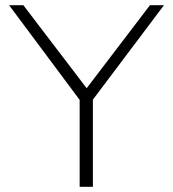

<svg xmlns="http://www.w3.org/2000/svg" viewBox="-20 -720 666 740"><path d="M287 0H338V-336L612 -700H558L314 -380L70 -700H15L287 -335Z"/></svg>

Font: Chess Sans Light
Style: Regular
Weight: 300
Designer: Wolf Bōese
Foundry: Wolf Bōese
Version: Version 7.223;Glyphs 3.3 (3306)